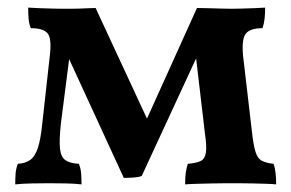

<svg xmlns="http://www.w3.org/2000/svg" viewBox="-20 -481 764 504"><path d="M305 -14 149 -353H165L140 -158Q135 -113 137.5 -90.5Q140 -68 152.5 -60Q165 -52 187 -51Q192 -39 193 -25.5Q194 -12 194 3Q177 1 154 0.5Q131 0 110 0Q90 0 64 0.5Q38 1 20 3Q20 -13 21 -26Q22 -39 27 -51Q46 -52 59 -61Q72 -70 79.5 -93Q87 -116 91 -157L111 -337Q116 -381 104.5 -394Q93 -407 61 -407Q56 -419 55 -432.5Q54 -446 54 -461Q68 -460 84.5 -459.5Q101 -459 117.5 -458.5Q134 -458 145 -458Q153 -458 165 -458Q177 -458 190 -458.5Q203 -459 214 -459.5Q225 -460 231 -460L380 -139H352L497 -460Q509 -460 526 -459.5Q543 -459 560 -458.5Q577 -458 588 -458Q600 -458 615 -458.5Q630 -459 646 -459.5Q662 -460 676 -461Q676 -445 674.5 -431.5Q673 -418 669 -407Q637 -407 625.5 -393Q614 -379 618 -335L641 -138Q645 -101 650.5 -83Q656 -65 667.5 -59Q679 -53 698 -51Q702 -40 703.5 -26Q705 -12 705 3Q697 2 680.5 1.5Q664 1 644 0.5Q624 0 606 0Q588 0 576 0Q559 0 537.5 0.5Q516 1 497 1.5Q478 2 466 3Q466 -15 467.5 -26.5Q469 -38 473 -51Q496 -53 507 -58.5Q518 -64 520.5 -80.5Q523 -97 518 -130L492 -352H506L352 -19Q344 -16 331 -15Q318 -14 305 -14Z"/></svg>

Font: Vollkorn SemiBold
Style: Regular
Weight: 600
Designer: Friedrich Althausen
Foundry: Friedrich Althausen
Version: Version 5.000